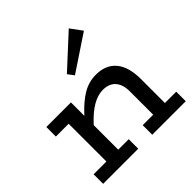

<svg xmlns="http://www.w3.org/2000/svg" viewBox="-200 -957 1126 1126"><g transform="rotate(-45 363.0 -393.5)"><path d="M584 -714.8 361.8 -566.9 333 -605 530.8 -787.1ZM620.1 -79.1H713.9V0H436V-79.1H522.9V-273.9Q522.9 -329.6 495.6 -360.4Q468.3 -391.1 417 -391.1Q331.1 -391.1 232.9 -282.2V-79.1H319.8V0H28.8V-79.1H134.8V-392.1H28.8V-471.2H232.9V-359.9Q288.6 -421.4 340.1 -452.1Q391.6 -482.9 451.2 -482.9Q532.7 -482.9 576.4 -430.9Q620.1 -378.9 620.1 -276.9Z"/></g></svg>

Font: BioRhyme
Style: Regular
Weight: 400
Designer: Aoife Mooney
Foundry: Aoife Mooney Type
Version: Version 1.500;PS 001.500;hotconv 1.0.88;makeotf.lib2.5.64775